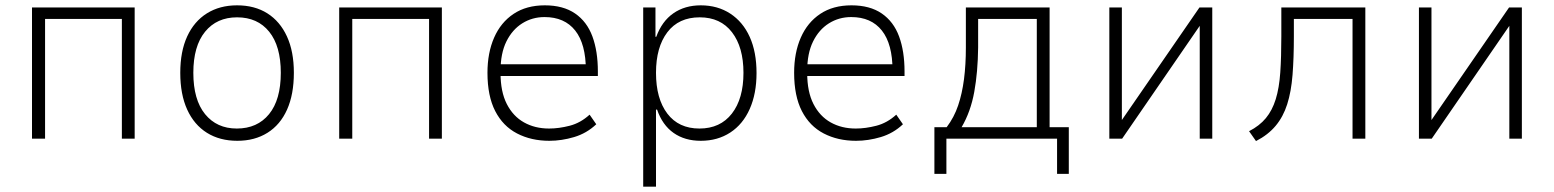

<svg xmlns="http://www.w3.org/2000/svg" viewBox="-20 -520 5827 720"><path d="M100 0V-492H485V0H437V-449H149V0Z M870 8Q804 8 756 -22Q708 -52 682 -109Q656 -166 656 -247Q656 -327 682 -383.5Q708 -440 756 -470Q804 -500 869 -500Q935 -500 982.5 -470Q1030 -440 1056 -383.5Q1082 -327 1082 -247Q1082 -166 1056.5 -109Q1031 -52 983 -22Q935 8 870 8ZM868 -38Q945 -38 989 -92Q1033 -146 1033 -247Q1033 -347 989.5 -401Q946 -455 869 -455Q793 -455 749 -401Q705 -347 705 -247Q705 -146 749 -92Q793 -38 868 -38Z M1252 0V-492H1637V0H1589V-449H1301V0Z M2040 8Q1972 8 1919 -19.5Q1866 -47 1837 -103.5Q1808 -160 1808 -247Q1808 -322 1833 -379Q1858 -436 1906 -468Q1954 -500 2023 -500Q2092 -500 2136.5 -469.5Q2181 -439 2201.5 -383.5Q2222 -328 2222 -252V-235H1840V-279H2199L2177 -256Q2177 -355 2137 -405.5Q2097 -456 2022 -456Q1976 -456 1938.5 -432.5Q1901 -409 1879 -364.5Q1857 -320 1857 -254V-246Q1857 -176 1880.5 -130Q1904 -84 1945 -61Q1986 -38 2039 -38Q2076 -38 2116.5 -48.5Q2157 -59 2191 -90L2216 -54Q2180 -20 2133 -6Q2086 8 2040 8Z M2392 180V-492H2438V-382H2441Q2462 -440 2505 -470Q2548 -500 2608 -500Q2671 -500 2718.5 -469Q2766 -438 2791.5 -381.5Q2817 -325 2817 -246Q2817 -169 2791.5 -111.5Q2766 -54 2718.5 -23Q2671 8 2608 8Q2548 8 2506 -21.5Q2464 -51 2444 -109H2440V180ZM2603 -38Q2681 -38 2724.5 -94Q2768 -150 2768 -247Q2768 -343 2725 -399Q2682 -455 2604 -455Q2525 -455 2482.5 -399Q2440 -343 2440 -247Q2440 -150 2482.5 -94Q2525 -38 2603 -38Z M3190 8Q3122 8 3069 -19.5Q3016 -47 2987 -103.5Q2958 -160 2958 -247Q2958 -322 2983 -379Q3008 -436 3056 -468Q3104 -500 3173 -500Q3242 -500 3286.5 -469.5Q3331 -439 3351.5 -383.5Q3372 -328 3372 -252V-235H2990V-279H3349L3327 -256Q3327 -355 3287 -405.5Q3247 -456 3172 -456Q3126 -456 3088.5 -432.5Q3051 -409 3029 -364.5Q3007 -320 3007 -254V-246Q3007 -176 3030.5 -130Q3054 -84 3095 -61Q3136 -38 3189 -38Q3226 -38 3266.5 -48.5Q3307 -59 3341 -90L3366 -54Q3330 -20 3283 -6Q3236 8 3190 8Z M3484 132V-43H3530Q3558 -80 3573 -124.5Q3588 -169 3595 -223Q3602 -277 3602 -342V-492H3916V-43H3988V132H3944V0H3529V132ZM3586 -43H3868V-449H3648V-342Q3647 -250 3633.5 -175.5Q3620 -101 3586 -43Z M4140 0V-492H4187V-67H4185L4478 -492H4526V0H4479V-426H4481L4188 0Z M4690 9 4664 -28Q4703 -48 4727 -77Q4751 -106 4764 -148Q4777 -190 4781 -248Q4785 -306 4785 -384V-492H5100V0H5052V-449H4832V-383Q4832 -302 4827 -239Q4822 -176 4807 -129Q4792 -82 4763.5 -48Q4735 -14 4690 9Z M5301 0V-492H5348V-67H5346L5639 -492H5687V0H5640V-426H5642L5349 0Z"/></svg>

Font: Nunito Sans 7pt SemiCondensed ExtraLight
Style: Regular
Weight: 250
Width: 4
Designer: Vernon Adams
Foundry: Vernon Adams
Version: Version 3.101;gftools[0.9.27]